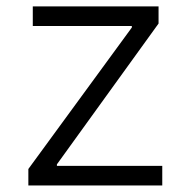

<svg xmlns="http://www.w3.org/2000/svg" viewBox="-20 -565 570 585"><path d="M66.4 0H474.4V-59.7H153.4V-64.3L463.1 -493.3V-545.5H79.9V-485.8H381.7V-481.2L66.4 -50.1Z"/></svg>

Font: Karasuma Gothic
Style: Light
Weight: 300
Designer: Rasmus Andersson / Ryoko Nishizuka
Foundry: rsms
Version: Version 1.00